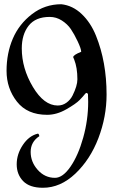

<svg xmlns="http://www.w3.org/2000/svg" viewBox="-20 -838 539 908"><path d="M183 50Q120 50 89.5 18.5Q59 -13 59 -61Q59 -109 88 -152.5Q117 -196 159 -206Q164 -206 166 -194Q125 -167 125 -119.5Q125 -72 158.5 -34.5Q192 3 240 3Q277 3 313.5 -50Q350 -103 373.5 -187Q397 -271 397 -356Q397 -381 396 -393Q390 -404 382 -393.5Q374 -383 356.5 -365Q339 -347 293.5 -321Q248 -295 203 -295Q109 -295 60 -357.5Q11 -420 11 -503Q11 -586 40.5 -655Q70 -724 131 -771Q192 -818 270 -818Q324 -812 366.5 -771.5Q409 -731 434 -669Q484 -545 484 -391Q484 -286 445.5 -185Q407 -84 336.5 -17Q266 50 183 50ZM326 -568Q328 -579 364 -593Q364 -607 347.5 -642Q331 -677 315 -700.5Q299 -724 272.5 -741Q246 -758 215 -758Q148 -758 115.5 -716.5Q83 -675 83 -609Q83 -515 135.5 -427Q188 -339 253 -339Q276 -339 294.5 -352.5Q313 -366 323 -386Q346 -432 346 -463Q346 -518 331 -556Z"/></svg>

Font: Mr Bedfort
Style: Regular
Weight: 400
Designer: Alejandro Paul
Foundry: Alejandro Paul
Version: Version 1.000